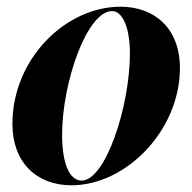

<svg xmlns="http://www.w3.org/2000/svg" viewBox="-20 -540 571 572"><path d="M516 -337C516 -456 440 -520 339 -520C175 -520 17 -364 17 -171C17 -56 89 12 193 12C356 12 516 -152 516 -337ZM165 -138C165 -294 239 -507 314 -507C343 -507 367 -463 367 -380C367 -225 295 -2 223 -2C188 -2 165 -51 165 -138Z"/></svg>

Font: Nyght Serif Bold Italic
Style: Regular
Weight: 700
Italic angle: -16°
Designer: Maksym Kobuzan
Version: Version 0.410;Glyphs 3.1.2 (3151)